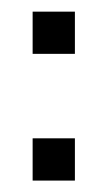

<svg xmlns="http://www.w3.org/2000/svg" viewBox="-20 -362 186 333"><path d="M36.6 -48.8V-122.1H109.9V-48.8ZM36.6 -268.6V-341.8H109.9V-268.6Z"/></svg>

Font: BabelStone Khitan Seals
Style: Regular
Weight: 400
Designer: Andrew West
Foundry: BabelStone
Version: Version 1.004